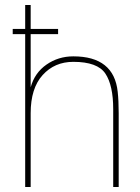

<svg xmlns="http://www.w3.org/2000/svg" viewBox="-20 -750 562 770"><path d="M213 -634V-613H103V-400Q119 -458 166.5 -491Q214 -524 274 -524Q437 -524 452 -382Q456 -346 456 -296V0H434V-312Q434 -408 402.5 -455Q371 -502 274 -502Q199 -502 151 -449Q103 -396 103 -296V0H81V-613H31V-634H81V-730H103V-634Z"/></svg>

Font: Nacelle Thin
Style: Regular
Weight: 100
Designer: Sora Sagano
Foundry: Sora Sagano
Version: Version 1.000;FEAKit 1.0